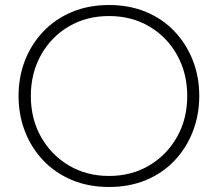

<svg xmlns="http://www.w3.org/2000/svg" viewBox="-20 -733 869 766"><path d="M415 13Q333 13 266.5 -15Q200 -43 152.5 -93Q105 -143 79.5 -209Q54 -275 54 -350Q54 -426 79.5 -491.5Q105 -557 152.5 -607Q200 -657 266.5 -685Q333 -713 415 -713Q497 -713 563.5 -685Q630 -657 677 -607Q724 -557 749.5 -491.5Q775 -426 775 -350Q775 -275 749.5 -209Q724 -143 677 -93Q630 -43 563.5 -15Q497 13 415 13ZM415 -31Q505 -31 575.5 -73Q646 -115 686.5 -187Q727 -259 727 -350Q727 -441 686.5 -513.5Q646 -586 575.5 -627.5Q505 -669 415 -669Q325 -669 254.5 -627.5Q184 -586 143.5 -513.5Q103 -441 103 -350Q103 -259 143.5 -187Q184 -115 254.5 -73Q325 -31 415 -31Z"/></svg>

Font: MuseoModerno ExtraLight
Style: Regular
Weight: 200
Designer: Pablo Cosgaya, Héctor Gatti, Marcela Romero, and the Authors of The MuseoModerno Project.
Foundry: Omnibus-Type Team
Version: Version 1.001